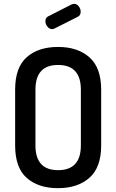

<svg xmlns="http://www.w3.org/2000/svg" viewBox="-20 -976 606 1002"><path d="M385 -888 264 -827Q258 -824 252 -824Q238 -824 227.5 -837Q217 -850 217 -865Q217 -884 232 -891L356 -954Q366 -956 367 -956Q381 -956 391 -943Q401 -930 401 -915Q401 -895 385 -888ZM283 6Q180 6 119.5 -47.5Q59 -101 59 -217V-508Q59 -624 119.5 -677.5Q180 -731 283 -731Q385 -731 446.5 -677Q508 -623 508 -508V-217Q508 -102 446.5 -48Q385 6 283 6ZM402 -217V-508Q402 -637 283 -637Q165 -637 165 -508V-217Q165 -88 283 -88Q402 -88 402 -217Z"/></svg>

Font: AkaAcidDosis
Style: SemiBold
Weight: 600
Designer: Edgar Tolentino, Pablo Impallari, Igino Marini, Cyberella
Foundry: Edgar Tolentino, Pablo Impallari, Igino Marini, Cyberella
Version: Version 1.007